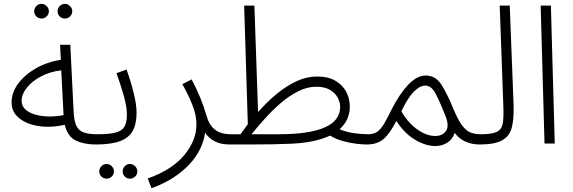

<svg xmlns="http://www.w3.org/2000/svg" viewBox="-20 -743 2967 994"><path d="M476 5Q415 5 372.5 -15.5Q330 -36 315 -97Q263 -85 214 -87Q165 -89 125.5 -104.5Q86 -120 63 -147Q40 -174 40 -213Q40 -264 74 -310Q108 -356 165.5 -389Q223 -422 295 -434L291 -511H344L361 -168Q363 -118 375 -92.5Q387 -67 413 -57.5Q439 -48 483 -48Q496 -48 502 -40.5Q508 -33 508 -23Q508 -13 499 -4Q490 5 476 5ZM92 -222Q92 -193 113 -175Q134 -157 167 -148.5Q200 -140 237.5 -140Q275 -140 309 -147V-148L297 -379Q238 -372 191.5 -347Q145 -322 118.5 -288.5Q92 -255 92 -222ZM316 -647Q300 -647 289 -658Q278 -669 278 -685Q278 -700 289 -711.5Q300 -723 316 -723Q331 -723 342.5 -711.5Q354 -700 354 -685Q354 -669 342.5 -658Q331 -647 316 -647ZM195 -647Q179 -647 168 -658Q157 -669 157 -685Q157 -700 168 -711.5Q179 -723 195 -723Q210 -723 221.5 -711.5Q233 -700 233 -685Q233 -669 221.5 -658Q210 -647 195 -647Z M476 5 483 -48Q545 -48 578 -56.5Q611 -65 624 -87Q637 -109 637 -149Q637 -189 621.5 -245Q606 -301 583 -364L635 -383Q656 -326 671.5 -264Q687 -202 687 -160Q687 -102 667.5 -66Q648 -30 602 -12.5Q556 5 476 5ZM653 182Q637 182 626 171Q615 160 615 144Q615 129 626 117.5Q637 106 653 106Q668 106 679.5 117.5Q691 129 691 144Q691 160 679.5 171Q668 182 653 182ZM532 182Q516 182 505 171Q494 160 494 144Q494 129 505 117.5Q516 106 532 106Q547 106 558.5 117.5Q570 129 570 144Q570 160 558.5 171Q547 182 532 182Z M764 231 745 181Q871 136 934 60Q997 -16 997 -100Q997 -147 975.5 -201Q954 -255 924 -307L972 -332Q999 -281 1018 -234Q1037 -187 1048 -148Q1061 -98 1091.5 -73Q1122 -48 1176 -48Q1189 -48 1195 -40.5Q1201 -33 1201 -23Q1201 -13 1192 -4Q1183 5 1169 5Q1122 5 1090.5 -12Q1059 -29 1042 -56Q1034 -1 1006.5 46Q979 93 938.5 129.5Q898 166 852.5 191.5Q807 217 764 231Z M1169 5 1176 -48H1225Q1244 -75 1263 -100L1244 -714H1297L1316 -163Q1362 -215 1412 -256.5Q1462 -298 1515 -322.5Q1568 -347 1622 -347Q1678 -347 1715.5 -325.5Q1753 -304 1772 -268.5Q1791 -233 1791 -190Q1791 -159 1778.5 -129Q1766 -99 1738 -74Q1777 -58 1816.5 -53Q1856 -48 1886 -48Q1899 -48 1905 -40.5Q1911 -33 1911 -23Q1911 -13 1902 -4Q1893 5 1879 5Q1857 5 1823.5 1Q1790 -3 1754 -13Q1718 -23 1689 -41Q1667 -31 1642 -23Q1578 -3 1490.5 1Q1403 5 1274 5ZM1618 -294Q1571 -294 1524 -270.5Q1477 -247 1433.5 -209.5Q1390 -172 1351.5 -129Q1313 -86 1282 -48H1424Q1580 -48 1660.5 -83Q1741 -118 1741 -190Q1741 -215 1727.5 -239Q1714 -263 1687 -278.5Q1660 -294 1618 -294Z M1879 5 1886 -48Q1916 -48 1935 -62.5Q1954 -77 1970.5 -106Q1987 -135 2009 -179Q2048 -256 2093 -304Q2138 -352 2184 -352Q2234 -352 2264 -306.5Q2294 -261 2327 -180Q2351 -122 2372.5 -93.5Q2394 -65 2417.5 -56.5Q2441 -48 2469 -48Q2495 -48 2495 -23Q2495 -13 2486.5 -4Q2478 5 2463 5Q2423 5 2389.5 -10Q2356 -25 2334 -55Q2322 -20 2294.5 -3.5Q2267 13 2234 13Q2183 13 2128 -20Q2073 -53 2032 -117Q1999 -52 1966 -23.5Q1933 5 1879 5ZM2058 -167Q2075 -135 2103 -105.5Q2131 -76 2165 -57.5Q2199 -39 2233 -39Q2271 -39 2289 -65Q2307 -91 2286 -144Q2256 -219 2234.5 -259.5Q2213 -300 2181 -300Q2152 -299 2121.5 -267.5Q2091 -236 2058 -167Z M2463 5 2470 -48Q2528 -48 2553 -61Q2578 -74 2583 -105Q2588 -136 2586 -190L2567 -714H2619L2639 -196Q2641 -127 2629.5 -82.5Q2618 -38 2579.5 -16.5Q2541 5 2463 5Z M2799 0 2779 -714H2832L2852 0Z"/></svg>

Font: Noto Sans Arabic UI Lt
Style: Regular
Weight: 300
Designer: Monotype Design Team, Nadine Chahine and Nizar Qandah
Foundry: Monotype Imaging Inc.
Version: Version 2.010; ttfautohint (v1.8.4.7-5d5b)